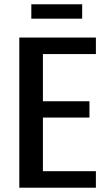

<svg xmlns="http://www.w3.org/2000/svg" viewBox="-20 -875 507 895"><path d="M70 0V-700H427V-623H180V-403H397V-327H180V-77H427V0ZM126 -788V-855H363V-788Z"/></svg>

Font: Cuprum SemiBold
Style: Regular
Weight: 600
Designer: Jovanny Lemonad
Foundry: Jovanny Lemonad
Version: Version 3.000